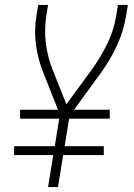

<svg xmlns="http://www.w3.org/2000/svg" viewBox="-20 -755 540 775"><path d="M174 0 195 -129H37V-165H201L219 -276H61V-312H214L156 -459Q134 -512 125.5 -571Q117 -630 127 -691L134 -735H174L167 -691Q158 -633 165.5 -577.5Q173 -522 193 -472L248 -334L352 -476Q387 -525 413.5 -579.5Q440 -634 449 -691L456 -735H496L489 -691Q479 -629 451 -569Q423 -509 383 -455L279 -312H423V-276H259L241 -165H399V-129H235L214 0Z"/></svg>

Font: Iosevka Term Curly Extralight
Style: Italic
Weight: 200
Italic angle: -9°
Designer: Belleve Invis
Foundry: Belleve Invis
Version: Version 32.3.0